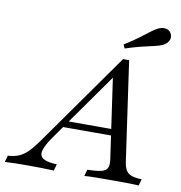

<svg xmlns="http://www.w3.org/2000/svg" viewBox="-146 -832 855 909"><g transform="rotate(10 281.0 -377.5)"><path d="M-62.9 0 -54 -31.5Q-25 -33.1 -2.8 -41.9Q19.4 -50.8 39.5 -70.6Q59.7 -90.3 82.3 -121.8L404 -576.6H433.1L501.6 -97.6Q505.6 -73.4 514.5 -58.9Q523.4 -44.4 541.9 -38.3Q560.5 -32.3 589.5 -31.5L580.6 0Q562.1 -1.6 529.4 -2Q496.8 -2.4 456.5 -2.4Q409.7 -2.4 374.6 -2Q339.5 -1.6 319.4 0L328.2 -31.5Q373.4 -32.3 395.6 -37.9Q417.7 -43.5 424.2 -58.1Q430.6 -72.6 426.6 -99.2L370.2 -491.9L385.5 -500.8L140.3 -154Q109.7 -110.5 102.8 -84.3Q96 -58.1 115.3 -45.6Q134.7 -33.1 181.5 -31.5L172.6 0Q143.5 -1.6 108.9 -2Q74.2 -2.4 37.9 -2.4Q14.5 -2.4 -9.7 -2Q-33.9 -1.6 -62.9 0ZM168.5 -210.5 190.3 -241.1H441.9L445.2 -210.5ZM402.4 -627.4 394.4 -645.2Q435.5 -671 462.5 -691.1Q489.5 -711.3 508.1 -725.8Q526.6 -740.3 541.9 -747.6Q562.9 -757.3 580.2 -753.6Q597.6 -750 605.6 -733.1Q612.9 -716.9 605.6 -701.6Q598.4 -686.3 578.2 -675.8Q562.1 -668.5 538.7 -663.3Q515.3 -658.1 482.7 -650.4Q450 -642.7 402.4 -627.4Z"/></g></svg>

Font: Playfair 12pt Light
Style: Italic
Weight: 300
Italic angle: -15.6°
Designer: Claus Eggers Sørensen
Foundry: Claus Eggers Sørensen
Version: Version 2.000;gftools[0.9.28]